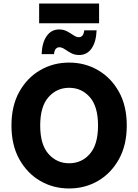

<svg xmlns="http://www.w3.org/2000/svg" viewBox="-20 -1057 784 1089"><path d="M45 -345Q45 -457 89.5 -536.5Q134 -616 208 -659Q282 -702 372 -702Q462 -702 536 -659Q610 -616 654.5 -536.5Q699 -457 699 -345Q699 -234 654.5 -154Q610 -74 536 -31Q462 12 372 12Q282 12 208 -31Q134 -74 89.5 -154Q45 -234 45 -345ZM208 -345Q208 -237 255 -184Q302 -131 372 -131Q443 -131 489.5 -184Q536 -237 536 -345Q536 -453 489.5 -506Q443 -559 372 -559Q302 -559 255 -506Q208 -453 208 -345ZM216 -750Q219 -817 245.5 -853.5Q272 -890 315 -890Q341 -890 361 -879Q381 -868 397 -857Q413 -846 428 -846Q439 -846 447 -854.5Q455 -863 458 -885H528Q525 -818 499 -781.5Q473 -745 429 -745Q403 -745 383 -756Q363 -767 347 -778Q331 -789 316 -789Q306 -789 297.5 -781Q289 -773 286 -750ZM202 -925V-1037H542V-925Z"/></svg>

Font: Radio Canada
Style: Bold
Weight: 700
Designer: Charles Daoud, Etienne Aubert Bonn, Alexandre Saumier Demers, Jacques Le Bailly
Foundry: Radio-Canada
Version: Version 2.104; ttfautohint (v1.8.4.7-5d5b);gftools[0.9.28.de